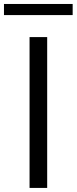

<svg xmlns="http://www.w3.org/2000/svg" viewBox="-48 -922 377 942"><path d="M97 0V-740H183.5V0ZM-28.5 -848V-902.5H308.5V-848Z"/></svg>

Font: Encode Sans Exp
Style: Regular
Weight: 400
Width: 7
Designer: Multiple Designers
Foundry: Impallari Type
Version: Version 3.002; ttfautohint (v1.8.3) -l 8 -r 50 -G 200 -x 14 